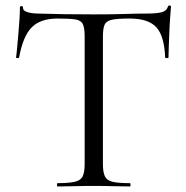

<svg xmlns="http://www.w3.org/2000/svg" viewBox="-20 -674 674 694"><path d="M188 -607Q126 -607 94.5 -575Q63 -543 49 -466Q49 -464 43.5 -464Q38 -464 38 -466Q40 -479 42 -502.5Q44 -526 46.5 -553Q49 -580 50.5 -605.5Q52 -631 52 -647Q52 -652 57.5 -652Q63 -652 63 -647Q63 -637 73 -632.5Q83 -628 95.5 -626.5Q108 -625 117 -625Q203 -622 318 -622Q389 -622 430.5 -623.5Q472 -625 511 -625Q545 -625 563.5 -629.5Q582 -634 587 -650Q588 -654 593 -654Q598 -654 598 -650Q597 -635 595 -609Q593 -583 592 -555Q591 -527 590 -503Q589 -479 589 -466Q589 -464 583 -464Q577 -464 577 -466Q574 -544 545 -575.5Q516 -607 449 -607Q407 -607 386 -603Q365 -599 358.5 -585.5Q352 -572 352 -542V-81Q352 -52 359 -37Q366 -22 386.5 -17Q407 -12 449 -12Q452 -12 452 -6Q452 0 449 0Q423 0 390 -1Q357 -2 318 -2Q281 -2 248 -1Q215 0 188 0Q186 0 186 -6Q186 -12 188 -12Q229 -12 250.5 -17Q272 -22 279 -37Q286 -52 286 -81V-544Q286 -574 279 -587.5Q272 -601 251 -604Q230 -607 188 -607Z"/></svg>

Font: Cormorant Infant Light
Style: Regular
Weight: 400
Version: Version 4.001